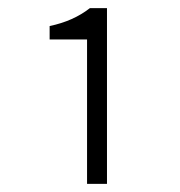

<svg xmlns="http://www.w3.org/2000/svg" viewBox="-20 -899 442 472"><path d="M194 -447V-802H102V-835Q160 -847 201 -879H243V-447Z"/></svg>

Font: Noto Sans Korean Light
Style: Regular
Weight: 300
Designer: Ryoko NISHIZUKA  (kana & ideographs); Paul D. Hunt (Latin, Greek & Cyrillic); Wenlong ZHANG  (bopomofo); Sandoll Communi
Foundry: Adobe Systems Incorporated
Version: Version 1.000;PS 1;hotconv 1.0.78;makeotf.lib2.5.61930